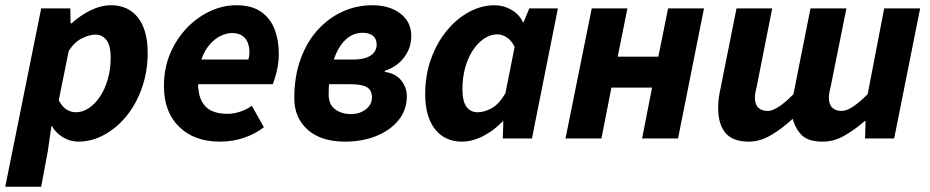

<svg xmlns="http://www.w3.org/2000/svg" viewBox="-43 -528 3544 732"><path d="M-23 184 114 -496H225L226 -439H230Q264 -470 303 -489Q342 -508 380 -508Q446 -508 483 -461Q520 -414 520 -326Q520 -256 498.5 -194Q477 -132 439.5 -86Q402 -40 354.5 -14Q307 12 256 12Q225 12 198 -4Q171 -20 155 -47H153L139 50L114 184ZM246 -100Q272 -100 296 -116Q320 -132 338.5 -160Q357 -188 368 -226Q379 -264 379 -309Q379 -354 363 -375Q347 -396 321 -396Q298 -396 269.5 -382Q241 -368 219 -334L181 -146Q193 -122 210 -111Q227 -100 246 -100Z M795 12Q698 12 640 -44.5Q582 -101 582 -200Q582 -269 606.5 -325.5Q631 -382 671 -423Q711 -464 759.5 -486Q808 -508 857 -508Q917 -508 952.5 -483Q988 -458 1004 -416Q1020 -374 1020 -322Q1020 -298 1016 -275.5Q1012 -253 1006.5 -235Q1001 -217 997 -207H684L694 -301H904Q906 -308 907 -314.5Q908 -321 908 -329Q908 -349 901.5 -365.5Q895 -382 880.5 -392Q866 -402 841 -402Q822 -402 800 -392Q778 -382 758 -360Q738 -338 725 -302Q712 -266 712 -215Q712 -168 726.5 -141.5Q741 -115 766 -104.5Q791 -94 823 -94Q848 -94 873.5 -102.5Q899 -111 917 -125L963 -43Q933 -19 889.5 -3.5Q846 12 795 12Z M1273 12Q1181 12 1130 -33.5Q1079 -79 1079 -153Q1079 -236 1102.5 -301.5Q1126 -367 1167.5 -413Q1209 -459 1262.5 -483.5Q1316 -508 1376 -508Q1443 -508 1484 -476Q1525 -444 1525 -391Q1525 -345 1497.5 -309Q1470 -273 1424 -258V-254Q1466 -248 1487 -221Q1508 -194 1508 -161Q1508 -109 1476.5 -70Q1445 -31 1391.5 -9.5Q1338 12 1273 12ZM1294 -93Q1318 -93 1336 -101.5Q1354 -110 1364.5 -124Q1375 -138 1375 -156Q1375 -185 1355 -196Q1335 -207 1291 -207H1182L1199 -301H1303Q1333 -301 1353 -308Q1373 -315 1383 -328Q1393 -341 1393 -357Q1393 -403 1338 -403Q1310 -403 1286.5 -386.5Q1263 -370 1246 -339Q1229 -308 1219.5 -264.5Q1210 -221 1210 -168Q1210 -129 1235 -111Q1260 -93 1294 -93Z M1718 12Q1653 12 1615.5 -35.5Q1578 -83 1578 -170Q1578 -241 1600 -302.5Q1622 -364 1659.5 -410Q1697 -456 1744.5 -482Q1792 -508 1843 -508Q1877 -508 1907 -490.5Q1937 -473 1951 -443H1953L1975 -496H2084L1985 0H1874L1876 -65H1873Q1840 -30 1798.5 -9Q1757 12 1718 12ZM1778 -100Q1803 -100 1831.5 -115.5Q1860 -131 1884 -173L1919 -349Q1907 -374 1889 -385.5Q1871 -397 1853 -397Q1827 -397 1803 -381Q1779 -365 1760 -336.5Q1741 -308 1730.5 -270Q1720 -232 1720 -188Q1720 -142 1735.5 -121Q1751 -100 1778 -100Z M2113 0 2213 -496H2349L2312 -312H2467L2504 -496H2641L2542 0H2405L2443 -194H2288L2250 0Z M2812 12Q2751 12 2723 -21Q2695 -54 2695 -116Q2695 -133 2697 -150.5Q2699 -168 2703 -186L2765 -496H2901L2843 -203Q2840 -189 2837.5 -177.5Q2835 -166 2835 -156Q2835 -130 2848 -117.5Q2861 -105 2885 -105Q2901 -105 2926 -121Q2951 -137 2982 -169L3047 -496H3184L3125 -203Q3122 -189 3119.5 -177.5Q3117 -166 3117 -156Q3117 -130 3130 -117.5Q3143 -105 3166 -105Q3184 -105 3208.5 -121Q3233 -137 3265 -169L3328 -496H3465L3366 0H3255L3257 -66H3253Q3218 -35 3177.5 -11.5Q3137 12 3094 12Q3039 12 3014.5 -12Q2990 -36 2979 -75Q2938 -37 2896 -12.5Q2854 12 2812 12Z"/></svg>

Font: Source Sans 3
Style: Bold Italic
Weight: 700
Italic angle: -11°
Designer: Paul D. Hunt
Foundry: Adobe
Version: Version 3.052;hotconv 1.1.0;makeotfexe 2.6.0